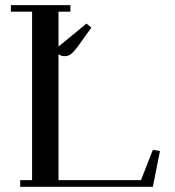

<svg xmlns="http://www.w3.org/2000/svg" viewBox="-20 -722 677 742"><path d="M22 -676.8V-702.1H252V-676.8H206.1V-542L314 -630.9L333 -615.2L276.9 -537.1Q261.7 -518.1 252.2 -511.5Q242.7 -504.9 228 -504.9Q222.7 -504.9 217 -506.8Q211.4 -508.8 209 -510.7L206.1 -512.2V-25.9H524.9L570.8 -143.1L598.1 -138.2L570.8 0H58.1V-25.9H104V-676.8Z"/></svg>

Font: Dehuti
Style: Bold
Weight: 700
Version: Version 1.2